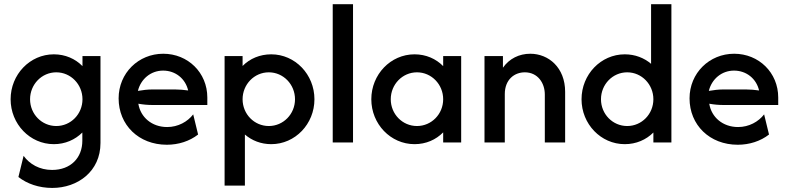

<svg xmlns="http://www.w3.org/2000/svg" viewBox="-20 -687 3800 926"><path d="M231.9 219.4C354.9 219.4 464.6 139.6 464.6 2.8V-416.7H377.8V-368.1C343.1 -403.5 295.1 -425 239.6 -425C124.3 -425 31.2 -327.8 31.2 -208.3C31.2 -88.9 124.3 8.3 239.6 8.3C294.4 8.3 342.4 -13.2 377.1 -47.9V-8.3C377.1 74.3 320.8 132.6 231.2 132.6C170.8 132.6 122.9 104.9 93.8 64.6L68.8 166.7C110.4 199.3 167.4 219.4 231.9 219.4ZM251.4 -79.2C181.2 -79.2 125 -136.8 125 -208.3C125 -279.9 181.2 -338.2 251.4 -338.2C321.5 -338.2 377.8 -279.9 377.8 -208.3C377.8 -136.8 321.5 -79.2 251.4 -79.2Z M784.7 11.1C841 11.1 894.4 -6.2 935.4 -38.2L911.8 -135.4C884.7 -100 838.9 -74.3 786.1 -74.3C712.5 -74.3 657.6 -121.5 647.2 -186.8C670.1 -182.6 693.1 -180.6 716.7 -180.6H979.9V-216.7C979.9 -336.8 886.1 -427.8 767.4 -427.8C647.9 -427.8 552.1 -334.7 552.1 -212.5C552.1 -84.7 648.6 11.1 784.7 11.1ZM645.1 -248.6C659 -305.6 706.9 -346.5 766.7 -346.5C826.4 -346.5 874.3 -307.6 887.5 -250.7C867.4 -253.5 845.8 -255.6 822.9 -255.6H716.7C692.4 -255.6 668.8 -252.8 645.1 -248.6Z M1063.2 208.3H1161.1V-38.2C1195.1 -9 1238.9 8.3 1288.2 8.3C1403.5 8.3 1496.5 -88.9 1496.5 -208.3C1496.5 -327.8 1403.5 -425 1288.2 -425C1233.3 -425 1184.7 -404.2 1150 -368.8V-416.7H1063.2ZM1276.4 -79.2C1206.2 -79.2 1150 -136.8 1150 -208.3C1150 -279.9 1206.2 -338.2 1276.4 -338.2C1346.5 -338.2 1402.8 -279.9 1402.8 -208.3C1402.8 -136.8 1346.5 -79.2 1276.4 -79.2Z M1584.7 0H1682.6V-666.7H1584.7Z M1979.2 8.3C2034.7 8.3 2082.6 -13.2 2117.4 -48.6V0H2204.2V-416.7H2117.4V-368.1C2082.6 -403.5 2034.7 -425 1979.2 -425C1863.9 -425 1770.8 -327.8 1770.8 -208.3C1770.8 -88.9 1863.9 8.3 1979.2 8.3ZM1991 -79.2C1920.8 -79.2 1864.6 -136.8 1864.6 -208.3C1864.6 -279.9 1920.8 -338.2 1991 -338.2C2061.1 -338.2 2117.4 -279.9 2117.4 -208.3C2117.4 -136.8 2061.1 -79.2 1991 -79.2Z M2316.7 0H2414.6V-233.3C2414.6 -303.5 2461.1 -338.2 2511.1 -338.2C2572.9 -338.2 2607.6 -287.5 2607.6 -231.2V0H2705.6V-244.4C2705.6 -361.1 2625.7 -427.8 2537.5 -427.8C2484 -427.8 2436.1 -404.2 2405.6 -360.4V-416.7H2316.7Z M2993.1 8.3C3048.6 8.3 3096.5 -13.2 3131.2 -47.9V0H3218.1V-666.7H3120.1V-379.2C3086.8 -407.6 3043.1 -425 2993.1 -425C2877.8 -425 2784.7 -327.8 2784.7 -208.3C2784.7 -88.9 2877.8 8.3 2993.1 8.3ZM3004.9 -79.2C2934.7 -79.2 2878.5 -136.8 2878.5 -208.3C2878.5 -279.9 2934.7 -338.2 3004.9 -338.2C3075 -338.2 3131.2 -279.9 3131.2 -208.3C3131.2 -136.8 3075 -79.2 3004.9 -79.2Z M3538.2 11.1C3594.4 11.1 3647.9 -6.2 3688.9 -38.2L3665.3 -135.4C3638.2 -100 3592.4 -74.3 3539.6 -74.3C3466 -74.3 3411.1 -121.5 3400.7 -186.8C3423.6 -182.6 3446.5 -180.6 3470.1 -180.6H3733.3V-216.7C3733.3 -336.8 3639.6 -427.8 3520.8 -427.8C3401.4 -427.8 3305.6 -334.7 3305.6 -212.5C3305.6 -84.7 3402.1 11.1 3538.2 11.1ZM3398.6 -248.6C3412.5 -305.6 3460.4 -346.5 3520.1 -346.5C3579.9 -346.5 3627.8 -307.6 3641 -250.7C3620.8 -253.5 3599.3 -255.6 3576.4 -255.6H3470.1C3445.8 -255.6 3422.2 -252.8 3398.6 -248.6Z"/></svg>

Font: Afacad Medium
Style: Regular
Weight: 500
Designer: Kristian Moeller
Foundry: Dicotype
Version: Version 1.000